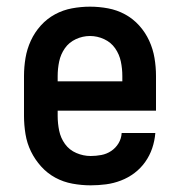

<svg xmlns="http://www.w3.org/2000/svg" viewBox="-20 -548 540 576"><path d="M252 8Q225 8 197.5 3Q170 -2 146 -15Q122 -28 103.5 -48.5Q85 -69 73 -93.5Q61 -118 56.5 -145.5Q52 -173 52 -200V-320Q52 -347 56.5 -374Q61 -401 72.5 -426Q84 -451 102.5 -471.5Q121 -492 145 -505Q169 -518 196 -523Q223 -528 250 -528Q277 -528 304 -523Q331 -518 355 -505Q379 -492 397.5 -471.5Q416 -451 427.5 -426Q439 -401 443.5 -374Q448 -347 448 -320V-216H153V-200Q153 -178 157.5 -156Q162 -134 175 -116Q188 -98 209 -89Q230 -80 252 -80Q268 -80 284 -83Q300 -86 313.5 -95Q327 -104 335.5 -118Q344 -132 345 -149H446Q444 -125 436.5 -103Q429 -81 415.5 -62Q402 -43 383.5 -29Q365 -15 343 -6.5Q321 2 298 5Q275 8 252 8ZM347 -304V-320Q347 -342 342.5 -363.5Q338 -385 325.5 -403Q313 -421 292.5 -430.5Q272 -440 250 -440Q228 -440 207.5 -430.5Q187 -421 174.5 -403Q162 -385 157.5 -363.5Q153 -342 153 -320V-304Z"/></svg>

Font: Iosevka Curly Semibold
Style: Regular
Weight: 600
Monospace: yes
Designer: Belleve Invis
Foundry: Belleve Invis
Version: Version 22.1.2; ttfautohint (v1.8.4)